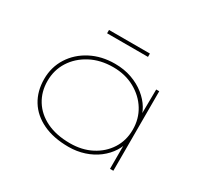

<svg xmlns="http://www.w3.org/2000/svg" viewBox="-142 -887 1167 1098"><g transform="rotate(30 441.5 -337.5)"><path d="M420 10Q321 10 250.5 -23.5Q180 -57 143 -117Q106 -177 106 -257Q106 -336 146 -399Q186 -462 256 -498.5Q326 -535 414 -535Q475 -535 525.5 -517Q576 -499 614 -468.5Q652 -438 674 -401Q696 -364 699 -327H689L691 -525H711V0H689V-188L702 -203Q697 -157 672.5 -118.5Q648 -80 610 -51Q572 -22 523 -6Q474 10 420 10ZM417 -12Q496 -12 557.5 -44Q619 -76 654.5 -131.5Q690 -187 690 -259Q690 -330 655 -387Q620 -444 557.5 -478.5Q495 -513 415 -513Q331 -513 266 -478.5Q201 -444 164.5 -386.5Q128 -329 128 -257Q128 -186 162.5 -130.5Q197 -75 261.5 -43.5Q326 -12 417 -12ZM287 -663V-685H557V-663Z"/></g></svg>

Font: Lexend Tera Thin
Style: Regular
Weight: 250
Version: Version 1.007